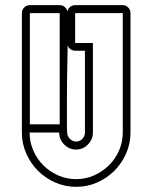

<svg xmlns="http://www.w3.org/2000/svg" viewBox="-20 -715 605 746"><path d="M276 11Q233 11 194.5 -6Q156 -23 127.5 -51.5Q99 -80 82 -118.5Q65 -157 65 -200V-664Q65 -677 74 -686Q83 -695 96 -695H212Q223 -695 231.5 -688Q240 -681 242 -670Q244 -681 252.5 -688Q261 -695 272 -695H457Q469 -695 478 -686Q487 -677 487 -664V-200Q487 -157 470 -118.5Q453 -80 424.5 -51.5Q396 -23 357.5 -6Q319 11 276 11ZM276 -19Q313 -19 345.5 -33.5Q378 -48 403 -72.5Q428 -97 442.5 -130Q457 -163 457 -200V-664H272V-548H341V-200Q341 -174 322 -154Q303 -134 276 -134Q249 -134 229.5 -153.5Q210 -173 210 -200H95Q95 -163 109.5 -130Q124 -97 148.5 -72.5Q173 -48 206 -33.5Q239 -19 276 -19ZM212 -232V-664H96V-232ZM243 -540Q241 -460 240.5 -404.5Q240 -349 240 -312Q240 -275 240 -254.5Q240 -234 240 -223Q240 -212 240.5 -207.5Q241 -203 241 -200Q241 -186 251.5 -175.5Q262 -165 276 -165Q290 -165 300 -175.5Q310 -186 310 -200V-518H272Q262 -518 253.5 -524Q245 -530 243 -540Z"/></svg>

Font: Lichte PostBus
Style: Regular
Weight: 400
Designer: Peter Wiegel
Version: Version 1.001